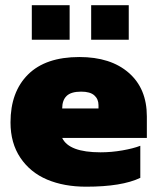

<svg xmlns="http://www.w3.org/2000/svg" viewBox="-20 -701 599 731"><path d="M101.1 -549.8V-681.2H245.1V-549.8ZM327.1 -549.8V-681.2H470.2V-549.8ZM308.1 9.8Q223.6 9.8 159.4 -17.3Q95.2 -44.4 57.6 -100.3Q20 -156.2 20 -234.9Q20 -351.1 86.9 -417.5Q153.8 -483.9 282.2 -483.9Q401.4 -483.9 470.2 -423.8Q539.1 -363.8 539.1 -257.8V-175.8H216.8Q242.7 -121.1 362.8 -121.1Q404.3 -121.1 446 -128.4Q487.8 -135.7 514.2 -146V-23.9Q443.8 9.8 308.1 9.8ZM216.8 -288.1H355V-300.8Q355 -323.7 339.1 -337.9Q323.2 -352.1 289.1 -352.1Q250.5 -352.1 233.6 -335.7Q216.8 -319.3 216.8 -288.1Z"/></svg>

Font: Kanit ExtraBold
Style: Regular
Weight: 800
Designer: Katatrad Team
Foundry: CadsonDemak
Version: Version 1.000;PS 001.000;hotconv 1.0.88;makeotf.lib2.5.64775